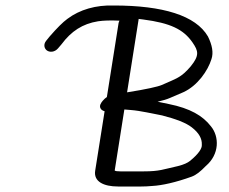

<svg xmlns="http://www.w3.org/2000/svg" viewBox="-20 -682 834 698"><path d="M455.2 -282.1C492.6 -279.2 534.3 -268.7 569.3 -262.4C618.3 -249.9 656.6 -235.3 676.9 -219.3C704.1 -198.4 714.7 -177.4 713.7 -156.1L713.7 -155.4L713.7 -154.8C714.5 -143.3 703.6 -123.7 670.4 -96.8C662.4 -90.3 648.6 -83.6 626.8 -78.2C572.7 -66.3 560.6 -59 502.6 -59H417.7C393.8 -59 397.1 -63.1 397.2 -63.5L432.1 -284C435.4 -283.7 446.3 -282.8 455.2 -282.1ZM500.2 -611.2C599.2 -598.3 646.9 -575.5 679.9 -527.6C701.2 -496.6 705.7 -480.7 673.2 -440.6C637.8 -399 621.4 -396.9 567.7 -372.9C555 -367.2 511.8 -357.3 442 -346.3L483.7 -610C483.9 -611 483.9 -611.3 484.1 -613.2C489.3 -612.5 495.2 -611.8 500.2 -611.2ZM411.1 -598.1 368.5 -329.2C364.7 -327 358 -321.1 353.6 -315.8C346.9 -307.7 339.5 -296.9 346.3 -286.6C349.2 -282.1 354 -279.4 360.3 -277.6L326 -61.2C319.8 -21.6 357.5 -4 409 -4H493.9C506.2 -4 517.1 -4.5 534.3 -6C567.9 -7.7 619.6 -19 677 -39.9C693.2 -45.9 708.7 -58.4 728.2 -78.5C778.6 -121.3 777.4 -185.7 746.9 -222.7C717.3 -261.1 671.4 -288.2 593.6 -303.8C583.3 -305.8 569.1 -308.9 553 -312.2C571.2 -316.4 586.5 -320.9 597.9 -325.9C616.7 -334.1 632.9 -341.1 646.6 -346.8C698.1 -370.3 735.8 -424.9 748.7 -467C756.8 -490.7 751.2 -518.4 736 -549.4C691.6 -625.8 572 -662 393.9 -662C329.3 -664.1 270.1 -647.5 224.7 -613.2C207.9 -600.9 187.7 -580.5 160.9 -549.9L148.4 -534.5C136.5 -520.5 141.1 -504.9 151 -498.2C160.9 -491.5 178.3 -491.7 190.7 -505.9L203.4 -520.7L203.7 -521.1C239 -568.5 279.8 -595.5 336.4 -604.6C355.2 -607.5 381.8 -608.4 414.5 -606.9C412.9 -604.1 411.5 -600.9 411.1 -598.1Z"/></svg>

Font: MewTooHand
Style: BdWideIta
Weight: 400
Designer: Mew Too, Robert Jablonski
Version: Version 0.77